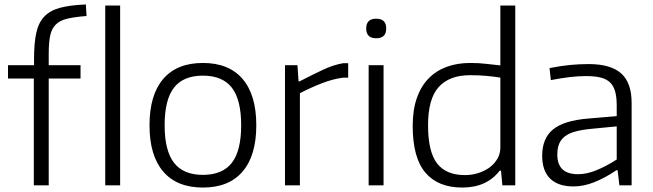

<svg xmlns="http://www.w3.org/2000/svg" viewBox="-20 -833 2933 863"><path d="M453 -808H520V0H453ZM132 -480H16V-540H133V-567Q133 -639 143 -685Q153 -731 179 -758.5Q205 -786 250 -798Q295 -810 366 -813L369 -761Q316 -757 282.5 -749Q249 -741 230.5 -722.5Q212 -704 205.5 -672.5Q199 -641 199 -591V-540H342V-480H199V0H132Z M720 -270Q720 -156 762 -101.5Q804 -47 892 -47Q980 -47 1022 -101Q1064 -155 1064 -270Q1064 -385 1022 -439Q980 -493 892 -493Q804 -493 762 -439Q720 -385 720 -270ZM1070.5 -62Q1009 10 892 10Q775 10 713.5 -62Q652 -134 652 -270Q652 -406 713.5 -478Q775 -550 892 -550Q1009 -550 1070.5 -478Q1132 -406 1132 -270Q1132 -134 1070.5 -62Z M1261 -540H1317L1322 -467H1326Q1386 -498 1433 -520Q1480 -542 1523 -549H1545V-484H1522Q1476 -478 1426 -458.5Q1376 -439 1328 -414V0H1261Z M1637 -540H1704V0H1637ZM1716 -705Q1716 -661 1671 -661Q1626 -661 1626 -705Q1626 -749 1671 -749Q1716 -749 1716 -705Z M2070 -46Q2101 -46 2129.5 -55Q2158 -64 2180 -80Q2202 -96 2215.5 -119Q2229 -142 2229 -170V-484Q2200 -489 2165.5 -492Q2131 -495 2093 -495Q2000 -495 1952 -442Q1904 -389 1904 -270Q1904 -151 1944.5 -98.5Q1985 -46 2070 -46ZM2058 10Q1949 10 1892 -57Q1835 -124 1835 -267Q1835 -339 1853.5 -392Q1872 -445 1906 -480Q1940 -515 1987.5 -532.5Q2035 -550 2094 -550Q2132 -550 2166 -546Q2200 -542 2229 -539V-808H2296V0H2238L2232 -66H2226Q2198 -29 2156 -9.5Q2114 10 2058 10Z M2578 -50Q2618 -50 2662.5 -68.5Q2707 -87 2752 -116V-265L2639 -254Q2596 -250 2566.5 -242Q2537 -234 2519 -220Q2501 -206 2493 -186Q2485 -166 2485 -138Q2485 -50 2578 -50ZM2558 5Q2489 5 2453 -30Q2417 -65 2417 -133Q2417 -211 2465.5 -251Q2514 -291 2622 -300L2752 -311V-359Q2752 -396 2745 -421.5Q2738 -447 2722 -462.5Q2706 -478 2679.5 -484.5Q2653 -491 2614 -491Q2579 -491 2541 -486.5Q2503 -482 2456 -473L2450 -527Q2501 -537 2542.5 -541Q2584 -545 2626 -545Q2725 -545 2772 -503Q2819 -461 2819 -371V0H2764L2756 -68H2751Q2699 -33 2651 -14Q2603 5 2558 5Z"/></svg>

Font: EncodeSans
Style: Light
Weight: 300
Designer: Pablo Impallari, Andres Torresi
Foundry: Pablo Impallari, Andres Torresi
Version: Version 1.000; ttfautohint (v1.4.1)